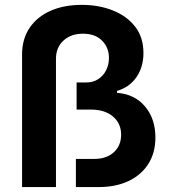

<svg xmlns="http://www.w3.org/2000/svg" viewBox="-20 -757 690 777"><path d="M69.3 0V-536.1Q69.3 -599.1 99.6 -644Q129.9 -689 184.1 -713.1Q238.3 -737.3 311.5 -737.3Q379.9 -737.3 436.5 -714.8Q493.2 -692.4 526.9 -649.2Q560.5 -606 560.5 -542.5Q560.5 -485.8 532.2 -444.8Q503.9 -403.8 453.6 -389.2V-381.3Q524.9 -376 566.9 -326.2Q608.9 -276.4 608.9 -200.2Q608.9 -138.2 579.8 -93Q550.8 -47.9 499.3 -23.9Q447.8 0 379.9 0H287.1V-113.8H360.8Q411.1 -113.8 440.7 -140.9Q470.2 -168 470.2 -211.9Q470.2 -257.3 437.3 -285.4Q404.3 -313.5 348.1 -313.5H290V-423.3H329.6Q357.4 -423.3 377.9 -437Q398.4 -450.7 409.7 -473.1Q420.9 -495.6 420.9 -522.5Q420.9 -564.5 393.1 -592.5Q365.2 -620.6 315.9 -620.6Q267.1 -620.6 236.8 -592.8Q206.5 -564.9 206.5 -519V0Z"/></svg>

Font: Inter
Style: 650
Weight: 650
Designer: Rasmus Andersson
Foundry: rsms
Version: Version 4.001;git-66647c0bb